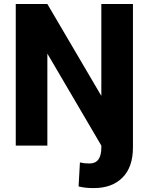

<svg xmlns="http://www.w3.org/2000/svg" viewBox="-20 -731 747 964"><path d="M59.1 -710.9H217.8L488.8 -249.5V-710.9H647.5V9.3Q647.5 107.9 595 160.6Q542.5 213.4 450.7 213.4Q430.7 213.4 412.8 211.7Q395 210 374.5 205.1L381.3 84.5Q393.6 87.4 403.6 88.6Q413.6 89.8 429.7 89.8Q488.8 89.8 488.8 9.3V0L217.8 -461.9V0H59.1Z"/></svg>

Font: Vazirmatn RD ExtraBold
Style: Regular
Weight: 800
Designer: Saber Rastikerdar
Foundry: Saber Rastikerdar
Version: Version 32.102